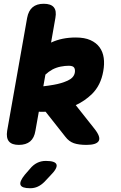

<svg xmlns="http://www.w3.org/2000/svg" viewBox="-20 -759 640 1019"><path d="M481 -76Q516 -32 504 -11Q492 10 439 10Q398 10 372 1Q346 -8 327 -33L222 -166Q204 -165 186 -166L168 -65Q162 -27 140 -8.5Q118 10 80 10Q43 10 27.5 -8.5Q12 -27 18 -65L124 -664Q131 -702 153 -720.5Q175 -739 212 -739Q250 -739 265.5 -720.5Q281 -702 274 -664L251 -533Q308 -560 382 -560Q429 -560 460 -546Q491 -532 508.5 -508Q526 -484 530.5 -451.5Q535 -419 528 -381Q515 -306 468 -260Q430 -223 382 -201ZM221 -363 210 -301Q237 -304 265 -309Q306 -316 339 -331Q372 -346 377 -373Q380 -390 373.5 -400Q367 -410 345 -410Q325 -410 302 -405.5Q279 -401 258 -390Q238 -379 221 -363ZM112 168 139 137Q156 116 177 105.5Q198 95 223 95Q274 95 280 114.5Q286 134 247 173L216 206Q199 223 180.5 231.5Q162 240 140 240Q96 240 89 222.5Q82 205 112 168Z"/></svg>

Font: Maple Mono NL ExtraBold
Style: Italic
Weight: 800
Italic angle: -10°
Monospace: yes
Designer: subframe7536
Version: Version 7.000